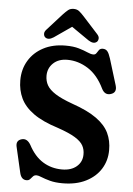

<svg xmlns="http://www.w3.org/2000/svg" viewBox="-61 -955 704 1015"><g transform="rotate(5 291.0 -448.0)"><path d="M309.5 14Q270.5 14 242.8 6.5Q215 -1 197 -8.5Q179 -16 170 -16Q157.5 -16 150.8 -8.2Q144 -0.5 137.2 7Q130.5 14.5 118.5 14.5Q90 14.5 82 -23.5L51 -158Q44 -190.5 74.5 -199Q103 -207 122.5 -173.5Q153.5 -114.5 198.8 -86.5Q244 -58.5 300.5 -58.5Q349 -58.5 378 -83.2Q407 -108 407 -147.5Q407.5 -173 396 -194.2Q384.5 -215.5 352.8 -235Q321 -254.5 260 -275.5Q177 -301.5 129 -336Q81 -370.5 60.5 -413.8Q40 -457 40 -509Q40 -568 67.8 -614Q95.5 -660 145.5 -686.2Q195.5 -712.5 263 -712.5Q304.5 -712.5 333.2 -704Q362 -695.5 380.8 -687Q399.5 -678.5 412.5 -678.5Q423.5 -678.5 428.8 -687.2Q434 -696 440.5 -704.5Q447 -713 460.5 -713Q475.5 -713 484.5 -702.5Q493.5 -692 502 -665L544.5 -526.5Q556.5 -487.5 521.5 -478Q491.5 -469.5 475 -502Q441 -572.5 389 -605.5Q337 -638.5 279 -638.5Q232 -638.5 204 -611.8Q176 -585 176 -545Q176 -517 188.8 -494.5Q201.5 -472 234 -451.2Q266.5 -430.5 325 -409.5Q407.5 -381 454.5 -347.2Q501.5 -313.5 521 -272.5Q540.5 -231.5 540 -181.5Q540 -126.5 512.5 -82.2Q485 -38 433.2 -12Q381.5 14 309.5 14ZM426 -747Q409 -732.5 381 -750.5L288.5 -814.5L196 -750.5Q168 -732.5 151 -747Q144.5 -753 143.8 -764.2Q143 -775.5 154 -787.5L233 -875Q247.5 -890.5 259 -900Q270.5 -909.5 288.5 -909.5Q306.5 -909.5 318.2 -900Q330 -890.5 344 -875L423.5 -787.5Q434.5 -775.5 433.5 -764.2Q432.5 -753 426 -747Z"/></g></svg>

Font: Fraunces 72pt SuperSoft SemiBold
Style: Regular
Weight: 600
Version: Version 1.000;[b76b70a41]